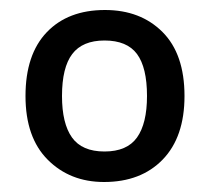

<svg xmlns="http://www.w3.org/2000/svg" viewBox="-20 -742 419 384"><path d="M349 -550Q349 -468 305.5 -423Q262 -378 188 -378Q120 -378 75.5 -422.5Q31 -467 31 -550Q31 -633 73.5 -677.5Q116 -722 190 -722Q261 -722 305 -678Q349 -634 349 -550ZM104 -550Q104 -495 124 -467Q144 -439 189 -439Q234 -439 254 -467Q274 -495 274 -550Q274 -607 254 -634Q234 -661 189 -661Q145 -661 124.5 -634Q104 -607 104 -550Z"/></svg>

Font: Noto Sans Khmer UI Medium
Style: Regular
Weight: 500
Designer: Danh Hong and the Monotype Design Team
Foundry: Monotype Imaging Inc.
Version: Version 2.002; ttfautohint (v1.8.4.7-5d5b)